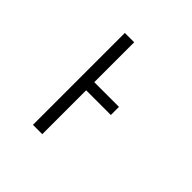

<svg xmlns="http://www.w3.org/2000/svg" viewBox="-143 -659 786 786"><g transform="rotate(45 250.0 -266.0)"><path d="M151 0V-532H205V-301H348V-254H205V0Z"/></g></svg>

Font: Noto Sans Mono ExtraCondensed Light
Style: Regular
Weight: 300
Width: 2
Designer: Monotype Design Team
Foundry: Monotype Imaging Inc.
Version: Version 2.014; ttfautohint (v1.8.4.7-5d5b)